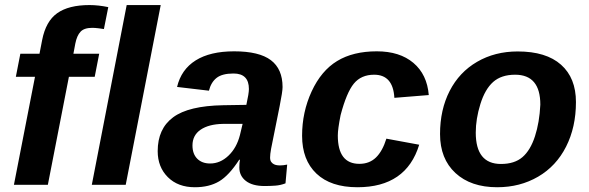

<svg xmlns="http://www.w3.org/2000/svg" viewBox="-20 -745 2374 774"><path d="M257.8 -435.5 172.9 0H36.1L121.1 -435.5H43.9L62 -528.3H139.2L149.9 -583.5Q164.6 -659.2 210.7 -691.9Q256.8 -724.6 340.8 -724.6Q376.5 -724.6 416.5 -716.3L398.9 -627.9Q393.6 -628.9 377.9 -630.9Q362.3 -632.8 352.1 -632.8Q319.3 -632.8 304.7 -617.2Q290 -601.6 283.7 -569.8L275.9 -528.3H379.9L361.8 -435.5Z M350.1 0 490.7 -724.6H627.9L486.8 0Z M1046.4 4.9Q997.6 4.9 971.2 -15.6Q944.8 -36.1 944.8 -69.8Q944.8 -87.9 947.3 -101.1H944.3Q903.3 -37.6 863.3 -13.9Q823.2 9.8 765.6 9.8Q697.3 9.8 656.5 -31Q615.7 -71.8 615.7 -135.7Q615.7 -226.1 678 -272.2Q740.2 -318.4 879.9 -320.8L973.1 -322.3Q983.4 -368.7 983.4 -386.2Q983.4 -448.7 921.4 -448.7Q875.5 -448.7 853 -430.9Q830.6 -413.1 822.3 -379.4L693.8 -394.5Q710.4 -464.8 768.8 -501.5Q827.1 -538.1 923.8 -538.1Q1024.9 -538.1 1072 -502.4Q1119.1 -466.8 1119.1 -394Q1119.1 -376 1107.4 -317.4L1072.8 -145Q1068.8 -123 1068.8 -109.9Q1068.8 -98.1 1073.7 -91.8Q1078.6 -85.4 1085 -82.5Q1091.3 -79.6 1097.7 -78.9Q1104 -78.1 1107.4 -78.1Q1122.1 -78.1 1137.7 -81.5L1130.9 -5.9Q1110.4 2 1089.4 3.4Q1068.4 4.9 1046.4 4.9ZM958 -245.6H878.9Q821.8 -244.6 788.8 -222.2Q755.9 -199.7 755.9 -158.7Q755.9 -124.5 775.1 -105.2Q794.4 -85.9 827.1 -85.9Q867.7 -85.9 900.9 -117.4Q934.1 -148.9 947.3 -200.7Z M1428.7 -84.5Q1469.2 -84.5 1495.6 -110.1Q1522 -135.7 1537.6 -186L1669.9 -161.6Q1617.7 9.8 1420.9 9.8Q1313.5 9.8 1255.6 -45.2Q1197.8 -100.1 1197.8 -197.8Q1197.8 -293 1236.3 -376.5Q1274.9 -460 1339.1 -499Q1403.3 -538.1 1499 -538.1Q1591.3 -538.1 1646.5 -491.5Q1701.7 -444.8 1708.5 -361.8L1569.8 -350.6Q1564.5 -443.8 1488.3 -443.8Q1436 -443.8 1406.5 -408Q1377 -372.1 1353 -280.8Q1341.8 -224.6 1341.8 -198.7Q1341.8 -84.5 1428.7 -84.5Z M2301.8 -333.5Q2301.8 -232.4 2262 -153.8Q2222.2 -75.2 2149.2 -32.7Q2076.2 9.8 1984.4 9.8Q1877.9 9.8 1815.9 -47.6Q1753.9 -105 1753.9 -204.6Q1753.9 -302.7 1792.7 -378.4Q1831.5 -454.1 1903.3 -495.8Q1975.1 -537.6 2066.9 -537.6Q2181.6 -537.6 2241.7 -484.1Q2301.8 -430.7 2301.8 -333.5ZM2158.2 -323.2Q2158.2 -443.8 2056.6 -443.8Q2001 -443.8 1968 -414.6Q1935.1 -385.3 1916.5 -325.4Q1897.9 -265.6 1897.9 -210.4Q1897.9 -84 1999.5 -84Q2054.2 -84 2086.2 -111.6Q2118.2 -139.2 2136.5 -195.3Q2154.8 -251.5 2158.2 -323.2Z"/></svg>

Font: Liberation Sans
Style: Bold Italic
Weight: 700
Italic angle: -12°
Designer: Steve Matteson
Foundry: Ascender Corporation
Version: Version 2.1.5